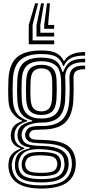

<svg xmlns="http://www.w3.org/2000/svg" viewBox="-20 -902 515 1114"><path d="M219.5 192Q39 192 29 67.5Q27.5 47.5 31.8 28.5Q35.8 5.8 53.8 -12.1Q71.8 -30 96.8 -37.8V-43Q50.8 -56.8 43.5 -102Q41.5 -114.5 43.5 -128.2Q47 -155.5 62.2 -171.9Q77.5 -188.2 106.5 -198.2V-203.5Q79.8 -213 55.8 -241.2Q31.8 -269.5 29 -318.2Q27.2 -352.8 27.4 -381.2Q27.5 -409.8 29 -443.5Q34 -532.2 79.5 -570.8Q125 -609.2 220.2 -609.2Q279.2 -609.2 308 -593.1Q336.8 -577 348.8 -549.8H354Q367.2 -572.5 390.1 -583.5Q413 -594.5 436.4 -597.6Q459.8 -600.8 474 -600V-579.2Q420.2 -580 391.4 -564.6Q362.5 -549.2 351 -519.5H345.8Q336.5 -552.2 309.5 -570.4Q282.5 -588.5 220.2 -588.5Q138 -588.5 98.6 -554.4Q59.2 -520.2 54.8 -442.8Q53.2 -409.5 53.1 -381.9Q53 -354.2 54.8 -319Q57.8 -266.5 81.2 -239.6Q104.8 -212.8 137.2 -203.8V-198.5Q102.8 -188.5 85.8 -171.8Q68.8 -155 64.8 -129Q62.8 -115.2 64.8 -101.2Q67.8 -80.8 80.6 -66.9Q93.5 -53 121 -44V-38.8Q90 -27.2 74 -11Q58 5.2 52.5 28.2Q47 48.2 48.8 67.2Q54.8 123.8 95.9 148.8Q137 173.8 219.5 173.8Q304.2 173.8 345.8 148.9Q387.2 124 396 67.5Q398.5 50.5 395.8 28.5Q388.8 -23 348.5 -45.8Q308.2 -68.5 224.2 -70.2Q188.5 -71 169.8 -74.6Q151 -78.2 142.8 -84.9Q134.5 -91.5 129.5 -101Q126.8 -106.5 126 -115.2Q125.2 -124 127 -129.2Q134.8 -154.8 153 -163.1Q171.2 -171.5 220.2 -171Q299.2 -169.8 338.1 -204.6Q377 -239.5 382 -318.8Q384 -351.2 384.1 -382.5Q384.2 -413.8 383 -450.2Q381.5 -486.2 404.2 -504.9Q427 -523.5 474 -521V-500.2Q437.8 -501.2 421.5 -489.4Q405.2 -477.5 406.5 -448.2Q407.5 -413.8 407.4 -381.9Q407.2 -350 405.5 -318.2Q399.5 -228.8 356.6 -189.5Q313.8 -150.2 220.2 -150.2Q177 -150 166 -144.6Q155 -139.2 150 -123.8Q149.2 -122 149.1 -117.6Q149 -113.2 151.2 -109.8Q155.2 -102.2 160.8 -98.2Q166.2 -94.2 180.4 -92.5Q194.5 -90.8 224.5 -90.2Q318.2 -88.5 364.6 -61.8Q411 -35 418.8 28.5Q421.2 48 418.8 67.5Q411 130.2 362.4 161.1Q313.8 192 219.5 192ZM219.5 156.5Q143 156.5 107.6 136.6Q72.2 116.8 67 68.5Q65 48.5 69.5 28.2Q75 -0.5 94.6 -16.9Q114.2 -33.2 153 -41.2V-46.5Q121.8 -50.8 105.4 -63.6Q89 -76.5 83 -101.8Q80.5 -113.5 82.2 -129Q85.5 -157 105.4 -173.6Q125.2 -190.2 167 -198V-203Q127 -213.2 105.2 -240Q83.5 -266.8 80.5 -321.5Q79 -349.8 79 -377.6Q79 -405.5 80.5 -440.5Q84.2 -509.5 118 -538.6Q151.8 -567.8 220.2 -567.8Q276.2 -567.8 303.5 -548.6Q330.8 -529.5 341.5 -485.2H346.8Q362.8 -527.5 389.6 -544.4Q416.5 -561.2 474 -561.5V-540.8Q415.2 -542.8 385.2 -518.1Q355.2 -493.5 358.5 -445.8Q360 -417.2 359.8 -380.9Q359.5 -344.5 358.2 -322Q353.2 -248.8 318.4 -219.2Q283.5 -189.8 220.2 -190.8Q183.2 -191.2 148.9 -178.2Q114.5 -165.2 107.2 -134Q103.2 -118 107.5 -102.5Q115 -73.5 142 -64.9Q169 -56.2 224.8 -55.2Q365.5 -52.5 376.8 28.5Q380 49.8 377 67.8Q368.8 115.2 331 135.9Q293.2 156.5 219.5 156.5ZM220.2 -214.2Q274.5 -214.2 301.9 -239.4Q329.2 -264.5 333.2 -323.5Q334.8 -347.8 335.1 -377.6Q335.5 -407.5 334 -439.5Q331.2 -501.2 301.4 -524Q271.5 -546.8 220.2 -546.8Q164.5 -546.8 137 -521.9Q109.5 -497 106.2 -439Q104.8 -408.8 104.9 -379Q105 -349.2 106.2 -322.8Q109.5 -266.2 137 -240.2Q164.5 -214.2 220.2 -214.2ZM220.2 -235Q178.2 -235 156.5 -255.2Q134.8 -275.5 132 -324.2Q130.5 -353 130.6 -381.4Q130.8 -409.8 132 -437Q134.8 -485.8 156.4 -505.9Q178 -526 220.2 -526Q263 -526 284.5 -506Q306 -486 308.2 -438.5Q310.8 -380.2 307.5 -324.8Q304.2 -276.2 282.8 -255.6Q261.2 -235 220.2 -235ZM220.2 -255.8Q248.2 -255.8 263.6 -271.6Q279 -287.5 281.8 -327Q283 -353.2 283.4 -380Q283.8 -406.8 282.5 -437.2Q280.8 -474.5 265.2 -489.9Q249.8 -505.2 220.2 -505.2Q191 -505.2 175.5 -489.5Q160 -473.8 157.8 -436Q156.5 -408.2 156.4 -381.1Q156.2 -354 157.8 -325.8Q160 -287.5 175.6 -271.6Q191.2 -255.8 220.2 -255.8ZM219.5 137.2Q270.2 137.2 297.8 128.6Q325.2 120 337.1 104.4Q349 88.8 353 67.5Q356 52 351.8 28Q346.8 -6 315 -19.5Q283.2 -33 224.5 -36Q164 -39.5 132.6 -24.4Q101.2 -9.2 90.2 28.5Q84.5 46.8 87.8 68Q93.2 107.8 125.5 122.5Q157.8 137.2 219.5 137.2ZM219.5 120Q162 120 136.8 107.9Q111.5 95.8 107 67.8Q103.2 47.2 109.5 28.2Q117.8 -0.5 144.2 -11Q170.8 -21.5 225.5 -20.2Q275 -19 300.1 -8.9Q325.2 1.2 331.2 28.2Q336.8 47.8 332 67.2Q325.8 97 300 108.5Q274.2 120 219.5 120ZM219.5 100.8Q259.5 100.8 281.1 94.5Q302.8 88.2 309 67.8Q317 48.2 308 28.5Q303 12 282 6.2Q261 0.5 224.5 -0.5Q179.2 -1.8 158.4 5.4Q137.5 12.5 132.5 27.8Q121.2 48.2 129 67.8Q134.8 87 155.5 93.9Q176.2 100.8 219.5 100.8ZM201 -882.5 169.2 -757.2V-667.5H294.2V-645H146.8V-757.2L183.8 -882.5ZM269.8 -882.5 259 -757.2H294.2V-734.8H236.5V-757.2L252.5 -882.5ZM235.2 -882.5 214 -757.2V-712.2H294.2V-690H191.8V-757.2L218.2 -882.5Z"/></svg>

Font: Big Shoulders Inline Display ExtraBold
Style: Regular
Weight: 800
Designer: Patric King
Foundry: XO Type Co
Version: Version 1.000